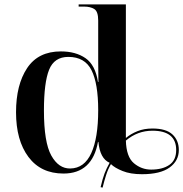

<svg xmlns="http://www.w3.org/2000/svg" viewBox="-20 -780 834 874"><path d="M447 74Q454 45 463 17Q472 -11 485 -33Q502 -16 538 -1.5Q574 13 626 13Q710 13 752 -17.5Q794 -48 794 -97Q794 -141 765 -168Q736 -195 674 -195Q636 -195 606 -183Q576 -171 553 -152V-760H338V-750H363Q391 -750 409 -739Q427 -728 427 -687V-577Q427 -556 427 -502Q427 -448 428 -407H426Q414 -484 369.5 -515Q325 -546 257 -546Q154 -546 103.5 -470Q53 -394 53 -269Q53 -141 109.5 -65.5Q166 10 269 10Q400 10 426 -134H428Q435 -58 479 -39Q465 -14 456 9.5Q447 33 438 72ZM300 -13Q247 -12 213.5 -72Q180 -132 180 -277Q180 -404 203.5 -462.5Q227 -521 291 -521Q366 -521 396.5 -460.5Q427 -400 427 -278Q427 -152 395.5 -83Q364 -14 300 -13ZM668 -8Q624 -8 589.5 -37Q555 -66 553 -140Q606 -185 674 -185Q782 -185 782 -97Q782 -51 751 -29.5Q720 -8 668 -8Z"/></svg>

Font: Noto Serif Display Semi
Style: Regular
Weight: 600
Designer: Monotype Design Team
Foundry: Monotype Imaging Inc.
Version: Version 1.900